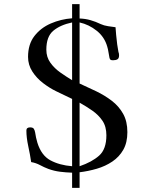

<svg xmlns="http://www.w3.org/2000/svg" viewBox="-20 -828 740 924"><path d="M492 -177Q492 -219 473 -247Q454 -275 424.5 -295.5Q395 -316 363 -334V-28Q422 -48 457 -79Q492 -110 492 -177ZM327 -720Q270 -708 236.5 -680Q203 -652 203 -589Q203 -553 222.5 -526Q242 -499 270.5 -479Q299 -459 327 -442ZM593 -192Q593 -142 573.5 -107.5Q554 -73 520.5 -50.5Q487 -28 446 -16Q405 -4 363 1V76H327V3Q297 2 269 -1.5Q241 -5 213 -15Q192 -23 172.5 -33.5Q153 -44 130 -48Q125 -83 116 -124.5Q107 -166 107 -200Q107 -215 125 -215Q138 -215 142.5 -208.5Q147 -202 149 -191Q151 -178 153.5 -166Q156 -154 160 -141Q179 -80 222.5 -56.5Q266 -33 327 -28V-352Q289 -371 250 -389Q219 -404 187.5 -428Q156 -452 135.5 -484Q115 -516 115 -554Q115 -615 145.5 -654.5Q176 -694 224.5 -715Q273 -736 327 -740V-808H363V-739Q391 -738 415.5 -731Q440 -724 465 -712Q480 -705 500 -702Q520 -699 536 -697Q537 -682 539 -659.5Q541 -637 544 -614.5Q547 -592 550 -578Q553 -571 553 -562Q553 -547 545 -542.5Q537 -538 524 -538Q516 -538 512.5 -540Q509 -542 507 -549Q504 -563 502 -577Q500 -591 496 -604Q483 -650 445.5 -680Q408 -710 363 -720V-426Q403 -408 443.5 -388.5Q484 -369 518 -343Q552 -317 572.5 -280.5Q593 -244 593 -192Z"/></svg>

Font: Kaisei Tokumin
Style: Regular
Weight: 400
Designer: Font-Kai, 金井和夫
Foundry: KAZUO KANAI
Version: Version 5.003